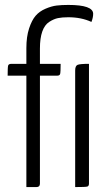

<svg xmlns="http://www.w3.org/2000/svg" viewBox="-20 -759 437 779"><path d="M11 -452Q11 -486 13 -493Q15 -500 27 -500H87V-564Q87 -610 98 -643.5Q109 -677 124.5 -695Q140 -713 164.5 -723.5Q189 -734 209.5 -736.5Q230 -739 257 -739Q358 -739 358 -703Q358 -688 351 -670Q310 -689 257 -689Q232 -689 215 -685.5Q198 -682 179.5 -670Q161 -658 151.5 -631Q142 -604 142 -562V-500H226Q226 -466 224 -459Q222 -452 212 -452H142V-14Q142 0 128 0H87V-452ZM341 -14Q341 -4 334 -2Q327 0 285 0V-473Q285 -492 295 -496Q305 -500 341 -500Z"/></svg>

Font: Yanone Kaffeesatz Light
Style: Regular
Weight: 300
Designer: Yanone (Cyrillic: Daniel Pouzeot)
Foundry: Yanone
Version: Version 1.003;PS 001.003;hotconv 1.0.88;makeotf.lib2.5.64775